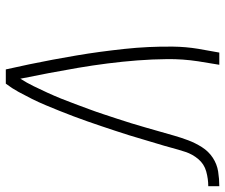

<svg xmlns="http://www.w3.org/2000/svg" viewBox="-77 -698 775 661"><g transform="rotate(90 310.5 -367.5)"><path d="M219 0Q210 -40 201.5 -80.5Q193 -121 185.5 -161.5Q178 -202 171 -243Q164 -284 158.5 -325Q153 -366 148.5 -407.5Q144 -449 142 -491Q140 -533 140.5 -576Q141 -619 148 -662L161 -735H203L191 -662Q183 -609 183.5 -556.5Q184 -504 188 -452.5Q192 -401 198.5 -350Q205 -299 213.5 -249Q222 -199 231.5 -149Q241 -99 251 -50Q265 -72 276.5 -95.5Q288 -119 299 -143Q310 -167 319.5 -190.5Q329 -214 338 -238.5Q347 -263 356 -287Q365 -311 373 -335.5Q381 -360 389 -384Q397 -408 404.5 -432.5Q412 -457 419 -481.5Q426 -506 433 -530.5Q440 -555 447 -579.5Q454 -604 463 -628Q472 -652 486.5 -675Q501 -698 523 -712.5Q545 -727 570.5 -731Q596 -735 621 -735V-697Q596 -697 570.5 -690Q545 -683 528 -663Q511 -643 503 -618.5Q495 -594 488.5 -569.5Q482 -545 474.5 -521Q467 -497 460 -472.5Q453 -448 445.5 -424Q438 -400 430 -376Q422 -352 414 -328Q406 -304 397.5 -280Q389 -256 380 -232Q371 -208 361.5 -184.5Q352 -161 342 -137Q332 -113 320.5 -90Q309 -67 296.5 -44Q284 -21 268 0Z"/></g></svg>

Font: Iosevka Curly XLtEx
Style: Italic
Weight: 200
Width: 7
Italic angle: -9°
Monospace: yes
Designer: Belleve Invis
Foundry: Belleve Invis
Version: Version 11.1.0; ttfautohint (v1.8.3)